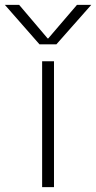

<svg xmlns="http://www.w3.org/2000/svg" viewBox="-51 -773 397 793"><path d="M148 -614 267 -753H326L182 -590H112L-31 -753H28L146 -614ZM123 0V-520H172V0Z"/></svg>

Font: M PLUS 1p Light
Style: Regular
Weight: 300
Version: Version 1.061